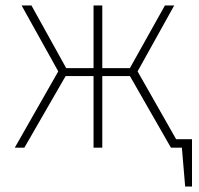

<svg xmlns="http://www.w3.org/2000/svg" viewBox="-20 -540 727 702"><path d="M624 -31H682V142H657L645 0H605L455 -262H354V0H322V-262H220L69 0H34L193 -279L59 -520H95L222 -291H322V-520H354V-291H455L583 -520H617L483 -279Z"/></svg>

Font: Fira Sans UltraLight
Style: Regular
Weight: 200
Designer: Carrois Corporate & Edenspiekermann AG
Foundry: Carrois Corporate GbR & Edenspiekermann AG
Version: Version 4.106;PS 004.106;hotconv 1.0.70;makeotf.lib2.5.58329